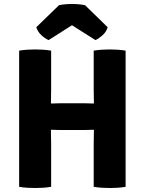

<svg xmlns="http://www.w3.org/2000/svg" viewBox="-20 -937 726 963"><path d="M285.5 -285Q278 -285 269.2 -285.2Q260.5 -285.5 251.5 -285.8Q242.5 -286 235.5 -286Q212 -286 187.2 -285.5Q162.5 -285 139 -285V-419Q162.5 -419 187.2 -418.5Q212 -418 235.5 -418Q242.5 -418 251.5 -418.2Q260.5 -418.5 269.2 -418.8Q278 -419 285.5 -419H401Q408 -419 417 -418.8Q426 -418.5 434.8 -418.2Q443.5 -418 451 -418Q474.5 -418 499 -418.5Q523.5 -419 547 -419V-285Q523.5 -285 499 -285.5Q474.5 -286 451 -286Q443.5 -286 434.8 -285.8Q426 -285.5 417 -285.2Q408 -285 401 -285ZM236.5 0Q216.5 3.5 194.2 4.8Q172 6 156 6Q141.5 6 118.5 4.8Q95.5 3.5 76 0V-683Q95.5 -686.5 118.5 -687.8Q141.5 -689 156 -689Q172 -689 194.2 -687.8Q216.5 -686.5 236.5 -683V-492Q236.5 -471 236 -454.8Q235.5 -438.5 235.5 -418V-286Q235.5 -266 236 -249.5Q236.5 -233 236.5 -212ZM450 -212Q450 -233 450.5 -249.5Q451 -266 451 -286V-418Q451 -438.5 450.5 -454.8Q450 -471 450 -492V-683Q470 -686.5 492 -687.8Q514 -689 530 -689Q544.5 -689 567.8 -687.8Q591 -686.5 610 -683V0Q589.5 3.5 569 4.8Q548.5 6 532 6Q515 6 492.8 4.8Q470.5 3.5 450 0ZM406.5 -911 520 -800.5Q513 -776.5 493.2 -759.2Q473.5 -742 458.5 -736L341 -810.5L224 -736Q208.5 -742 189 -759.2Q169.5 -776.5 162 -800.5L276 -911Q305.5 -917 341 -917Q376.5 -917 406.5 -911Z"/></svg>

Font: Signika SC
Style: Regular
Weight: 300
Designer: Anna Giedryś
Foundry: Anna Giedryś
Version: Version 2.000